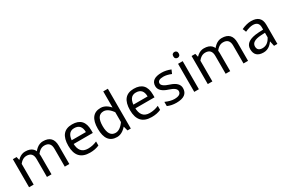

<svg xmlns="http://www.w3.org/2000/svg" viewBox="109 -1963 4691 3176"><g transform="rotate(-30 2454.5 -375.0)"><path d="M767.1 0V-342.8Q767.1 -472.2 647 -472.2Q549.3 -472.2 481 -344.2L437 -362.8Q532.7 -544.9 662.6 -544.9Q854 -544.9 854 -349.1V0ZM85 0V-536.1H155.8L172.9 -462.9V0ZM426.3 0V-342.8Q426.3 -472.2 306.2 -472.2Q208.5 -472.2 140.1 -344.2L96.2 -362.8Q191.9 -544.9 321.8 -544.9Q513.2 -544.9 513.2 -349.1V0Z M1247.1 9.8Q989.3 9.8 989.3 -268.1Q989.3 -545.9 1218.3 -545.9Q1447.3 -545.9 1447.3 -304.2V-251H1043.5V-320.8H1355.5Q1354.5 -474.1 1217.3 -474.1Q1081.1 -474.1 1081.1 -269.5Q1081.1 -64.9 1251.5 -64.9Q1341.3 -64.9 1423.3 -102.1V-24.9Q1347.2 9.8 1247.1 9.8Z M1764.6 9.8Q1553.2 9.8 1553.2 -268.1Q1553.2 -545.9 1764.6 -545.9Q1888.7 -545.9 1997.1 -377L1951.7 -345.7Q1867.7 -473.1 1777.3 -473.1Q1644.5 -473.1 1644.5 -268.1Q1644.5 -63 1777.3 -63Q1867.7 -63 1951.7 -190.4L1997.1 -159.2Q1888.7 9.8 1764.6 9.8ZM1965.3 0 1940.4 -92.3V-759.8H2028.3V0Z M2425.8 9.8Q2168 9.8 2168 -268.1Q2168 -545.9 2397 -545.9Q2626 -545.9 2626 -304.2V-251H2222.2V-320.8H2534.2Q2533.2 -474.1 2396 -474.1Q2259.8 -474.1 2259.8 -269.5Q2259.8 -64.9 2430.2 -64.9Q2520 -64.9 2602.1 -102.1V-24.9Q2525.9 9.8 2425.8 9.8Z M2897 9.8Q2805.2 9.8 2729 -23.9V-104Q2826.7 -61 2898.9 -61Q3025.9 -61 3025.9 -140.1Q3025.9 -202.6 2894 -244.1Q2728 -296.4 2728 -403.8Q2728 -545.9 2929.2 -545.9Q3012.2 -545.9 3100.1 -509.8L3069.8 -439.9Q2986.3 -474.1 2922.9 -474.1Q2812 -474.1 2812 -409.2Q2812 -350.6 2950.2 -307.1Q3110.8 -256.3 3110.8 -147.9Q3110.8 9.8 2897 9.8Z M3240.2 0V-536.1H3328.6V0ZM3285.2 -625Q3263.2 -625 3248.3 -638.4Q3233.4 -651.9 3233.4 -681.2Q3233.4 -710 3248.3 -723.4Q3263.2 -736.8 3285.2 -736.8Q3305.2 -736.8 3320.8 -723.4Q3336.4 -710 3336.4 -681.2Q3336.4 -651.9 3320.8 -638.4Q3305.2 -625 3285.2 -625Z M4180.7 0V-342.8Q4180.7 -472.2 4060.5 -472.2Q3962.9 -472.2 3894.5 -344.2L3850.6 -362.8Q3946.3 -544.9 4076.2 -544.9Q4267.6 -544.9 4267.6 -349.1V0ZM3498.5 0V-536.1H3569.3L3586.4 -462.9V0ZM3839.8 0V-342.8Q3839.8 -472.2 3719.7 -472.2Q3622.1 -472.2 3553.7 -344.2L3509.8 -362.8Q3605.5 -544.9 3735.4 -544.9Q3926.8 -544.9 3926.8 -349.1V0Z M4453.1 -499Q4554.7 -544.9 4636.2 -544.9Q4828.1 -544.9 4828.1 -365.2V0H4764.2L4742.2 -100.6V-262.2L4662.1 -258.3Q4484.9 -248 4484.9 -147.9Q4484.9 -61 4583 -61Q4693.4 -61 4752.4 -195.8L4786.6 -177.2Q4703.6 9.8 4563 9.8Q4394 9.8 4394 -148.9Q4394 -303.7 4650.9 -318.8L4742.2 -323.2V-365.2Q4742.2 -474.1 4630.9 -474.1Q4569.3 -474.1 4480 -433.1Z"/></g></svg>

Font: Nokora
Style: Regular
Weight: 400
Designer: Danh Hong
Foundry: Danh Hong
Version: Version 9.000